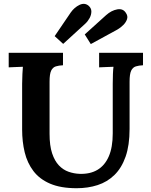

<svg xmlns="http://www.w3.org/2000/svg" viewBox="-20 -979 800 1015"><path d="M313 -634Q291 -633 275 -628Q259 -623 250.5 -605.5Q242 -588 242 -547V-272Q242 -209 255.5 -168.5Q269 -128 291.5 -104.5Q314 -81 342.5 -71Q371 -61 401 -60Q456 -58 495 -81Q534 -104 555 -152Q576 -200 576 -274V-536Q576 -563 577 -588Q578 -613 580 -626Q564 -625 539.5 -624.5Q515 -624 504 -623V-700H736V-634Q714 -633 698 -628Q682 -623 673.5 -605.5Q665 -588 665 -547V-297Q665 -211 644 -151Q623 -91 585 -54Q547 -17 496 -0.5Q445 16 385 16Q301 16 245 -8Q189 -32 156.5 -75Q124 -118 110.5 -174Q97 -230 97 -294V-536Q97 -563 98.5 -588Q100 -613 101 -626Q85 -625 61 -624.5Q37 -624 26 -623V-700H313ZM460 -746 428 -797 541 -899Q569 -924 600 -929.5Q631 -935 646 -910Q657 -894 651.5 -877.5Q646 -861 632 -847Q618 -833 601 -823ZM314 -747 269 -788 354 -913Q373 -940 400 -953Q427 -966 448 -949Q463 -936 463 -918.5Q463 -901 454 -884Q445 -867 431 -854Z"/></svg>

Font: Lora
Style: Weight 700
Weight: 700
Designer: Olga Karpushina, Alexei Vanyashin (Cyrillic)
Foundry: Cyreal
Version: Version 3.001